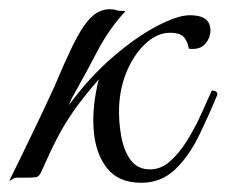

<svg xmlns="http://www.w3.org/2000/svg" viewBox="-55 -389 491 416"><path d="M100 -175 94 -161Q139 -222 189.5 -265.5Q240 -309 285 -332.5Q330 -356 356 -356Q390 -356 398 -338Q401 -331 401 -323Q401 -308 391 -295.5Q381 -283 363 -283Q362 -283 359 -283Q356 -283 354 -284Q352 -298 344 -308Q336 -318 313 -318Q287 -318 262.5 -296.5Q238 -275 221.5 -238.5Q205 -202 203 -157Q202 -126 207.5 -94.5Q213 -63 228 -42.5Q243 -22 270 -22Q294 -22 314 -40Q334 -58 351 -85.5Q368 -113 381 -142Q394 -171 404 -193Q416 -193 416 -184Q397 -138 375.5 -94Q354 -50 324 -21.5Q294 7 251 7Q202 7 177 -24.5Q152 -56 148 -107Q144 -158 159 -217Q125 -178 104.5 -148.5Q84 -119 68.5 -89Q53 -59 35 -18Q30 -6 22.5 -5Q15 -4 -1 -4H-20Q-23 -4 -27 -1.5Q-31 1 -35 3Q-23 -21 -10.5 -47Q2 -73 19 -108Q36 -143 59 -193Q61 -196 71.5 -221.5Q82 -247 101 -287Q121 -329 140 -349Q159 -369 183 -369Q192 -369 197 -367Q202 -365 217 -365Q181 -326 156.5 -279Q132 -232 100 -175Z"/></svg>

Font: Great Vibes
Style: Regular
Weight: 400
Designer: Robert E. Leuschke, Viktoriya Grabowska, Viviana Monsalve, Eben Sorkin
Foundry: Robert E. Leuschke
Version: Version 1.103; ttfautohint (v1.8.4.7-5d5b)